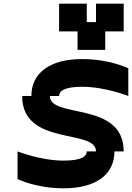

<svg xmlns="http://www.w3.org/2000/svg" viewBox="-20 -1020 715 1040"><path d="M500 -200H450C450 -175 425 -150 325 -150C200 -150 75 -200 75 -200V-50C75 -50 175 0 325 0C500 0 600 -75 600 -200H650C650 -475 250 -375 250 -500H300C300 -525 325 -550 425 -550C550 -550 675 -500 675 -500V-650C675 -650 575 -700 425 -700C250 -700 150 -625 150 -500H100C100 -225 500 -325 500 -200ZM300 -850H400V-750H550V-850H650V-1000H500V-900H450V-1000H300Z"/></svg>

Font: LS-VG5000 Bold Shifted
Style: Regular
Weight: 400
Designer: Justin Bihan, 2021
Foundry: Justin Bihan, 2021
Version: Version 1.000;Glyphs 3.1.2 (3151)